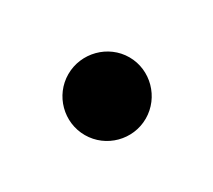

<svg xmlns="http://www.w3.org/2000/svg" viewBox="-44 -529 286 258"><g transform="rotate(30 99.0 -400.0)"><path d="M40 -400C40 -367 67 -340 100 -340C133 -340 160 -367 160 -400C160 -433 133 -460.5 100 -460.5C67 -460.5 40 -433 40 -400Z"/></g></svg>

Font: Bodoni* 24
Style: Regular
Weight: 400
Version: Version 2.3